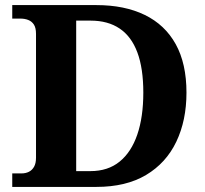

<svg xmlns="http://www.w3.org/2000/svg" viewBox="-20 -734 807 754"><path d="M28.1 0V-53H64.3Q81 -53 93.7 -59.5Q106.4 -65.9 113.9 -79.4Q121.4 -92.9 121.4 -114.6V-601.1Q121.4 -624.7 113.1 -637.5Q104.8 -650.2 90.9 -655.6Q77.1 -661 59.7 -661H28.1V-714H358.5Q469 -714 548.4 -675.4Q627.8 -636.8 670.1 -560.5Q712.3 -484.2 712.3 -370.2Q712.3 -261.2 672.4 -177.5Q632.4 -93.8 553.7 -46.9Q475 0 358.5 0ZM334.9 -62Q403.9 -62 449.7 -99.3Q495.6 -136.5 519.2 -205.6Q542.8 -274.7 542.8 -370.2Q542.8 -465.7 519.4 -528.2Q496.1 -590.7 450 -621.8Q403.9 -653 335.9 -653H279.2V-62Z"/></svg>

Font: Noto Serif Khmer
Style: Regular
Weight: 400
Designer: Danh Hong and the Monotype Design Team
Foundry: Monotype Imaging Inc.
Version: Version 2.003